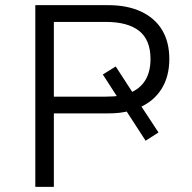

<svg xmlns="http://www.w3.org/2000/svg" viewBox="-20 -725 746 745"><path d="M117 0V-705H400Q474 -705 527.5 -680Q581 -655 609 -608.5Q637 -562 637 -496Q637 -428 606.5 -379.5Q576 -331 519 -307L522 -322L595 -211L545 -179L462 -307L486 -296Q467 -290 445 -287.5Q423 -285 400 -285H189V0ZM189 -350H390Q406 -350 421 -351Q436 -352 448 -355L441 -340L379 -436L429 -467L498 -361L483 -364Q564 -397 564 -496Q564 -570 520 -605Q476 -640 390 -640H189Z"/></svg>

Font: Nunito Sans 6pt Light
Style: Regular
Weight: 300
Version: Version 3.101;gftools[0.9.27]